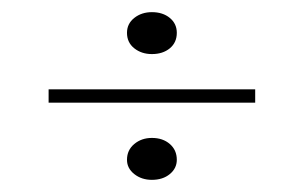

<svg xmlns="http://www.w3.org/2000/svg" viewBox="-20 -458 500 316"><path d="M230 -231Q248 -231 259.5 -221Q271 -211 271 -195Q271 -181 259.5 -171.5Q248 -162 230 -162Q213 -162 201 -171.5Q189 -181 189 -195Q189 -211 201 -221Q213 -231 230 -231ZM230 -438Q248 -438 259.5 -428.5Q271 -419 271 -404Q271 -388 259.5 -378.5Q248 -369 230 -369Q213 -369 201 -378.5Q189 -388 189 -404Q189 -419 201 -428.5Q213 -438 230 -438ZM60 -289V-311H400V-289Z"/></svg>

Font: Kalnia ExtraLight
Style: Regular
Weight: 250
Designer: Frida Medrano
Foundry: Frida Medrano
Version: Version 1.105